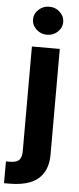

<svg xmlns="http://www.w3.org/2000/svg" viewBox="-89 -802 425 1039"><g transform="rotate(5 124.0 -282.5)"><path d="M60.5 -545.9Q98.6 -545.9 211.9 -545.9Q211.9 -402.3 211.9 27.3Q211.9 89.8 186.5 128.9Q162.1 168 115.2 186.5Q69.3 204.1 4.9 204.1Q-2.9 204.1 -9.8 204.1Q-17.6 204.1 -25.4 204.1Q-25.4 164.1 -25.4 85.9Q-19.5 85.9 -14.6 85.9Q-10.7 85.9 -5.9 85.9Q31.2 85.9 45.9 71.3Q60.5 55.7 60.5 24.4Q60.5 -165 60.5 -545.9ZM135.7 -616.2Q102.5 -616.2 78.1 -638.7Q53.7 -661.1 53.7 -692.4Q53.7 -723.6 78.1 -746.1Q102.5 -768.6 135.7 -768.6Q169.9 -768.6 193.4 -746.1Q217.8 -723.6 217.8 -692.4Q217.8 -661.1 193.4 -638.7Q169.9 -616.2 135.7 -616.2Z"/></g></svg>

Font: DeepSea
Style: Bold
Weight: 700
Designer: Stem
Version: Version 3.019;git-0a5106e0b